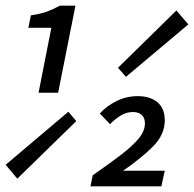

<svg xmlns="http://www.w3.org/2000/svg" viewBox="-54 -657 684 677"><path d="M82 -330 127 -559H46L55 -603Q90 -608 111.5 -616Q133 -624 157 -637H212L151 -330ZM7 -27 -34 -76 187 -263 215 -230ZM390 -386 362 -418 568 -620 610 -571ZM265 0 273 -39Q332 -80 372.5 -111Q413 -142 435 -168.5Q457 -195 457 -222Q457 -241 446 -251.5Q435 -262 415 -262Q392 -262 371.5 -249.5Q351 -237 334 -219L298 -257Q323 -284 357.5 -301Q392 -318 432 -318Q475 -318 501 -296.5Q527 -275 527 -233Q527 -182 485 -140Q443 -98 373 -50L370 -55H527L515 0Z"/></svg>

Font: Source Code Pro ExtraLight Medium
Style: Italic
Weight: 500
Italic angle: -11°
Monospace: yes
Version: Version 1.016;hotconv 1.0.116;makeotfexe 2.5.65601